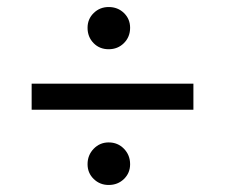

<svg xmlns="http://www.w3.org/2000/svg" viewBox="-20 -599 640 546"><path d="M229 -520Q229 -545 246.5 -562Q264 -579 289 -579Q315 -579 332.5 -562Q350 -545 350 -520Q350 -494 332.5 -476.5Q315 -459 289 -459Q263 -459 246 -476.5Q229 -494 229 -520ZM70 -361H530V-287H70ZM229 -132Q229 -158 246.5 -176Q264 -194 289 -194Q315 -194 332.5 -176Q350 -158 350 -132Q350 -107 332.5 -90Q315 -73 289 -73Q264 -73 246.5 -90Q229 -107 229 -132Z"/></svg>

Font: Krub SemiBold
Style: Regular
Weight: 600
Version: Version 1.000; ttfautohint (v1.6)